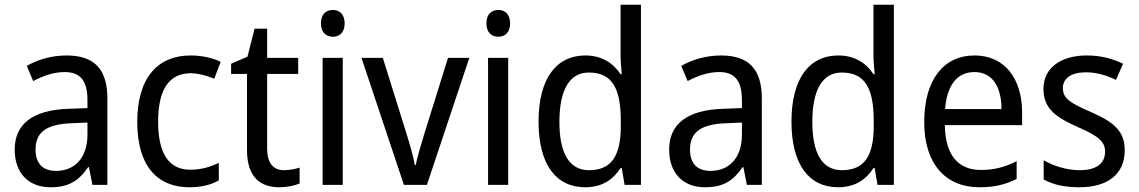

<svg xmlns="http://www.w3.org/2000/svg" viewBox="-20 -780 4806 810"><path d="M261 -546C197 -546 138 -528 93 -502L120 -438C162 -460 206 -476 253 -476C316 -476 349 -443 349 -357V-324L269 -321C117 -316 42 -256 42 -149C42 -49 101 10 193 10C270 10 312 -17 352 -75H355L370 0H433V-364C433 -486 380 -546 261 -546ZM281 -260 349 -263V-213C349 -111 293 -59 216 -59C164 -59 130 -87 130 -149C130 -218 170 -256 281 -260Z M779 10C829 10 870 0 903 -19V-93C868 -76 829 -64 782 -64C692 -64 647 -134 647 -266C647 -401 692 -471 785 -471C816 -471 855 -460 884 -448L911 -519C880 -535 833 -546 784 -546C648 -546 559 -455 559 -265C559 -78 645 10 779 10Z M1178 -62C1133 -62 1107 -92 1107 -153V-468H1238V-536H1107V-659H1054L1024 -541L955 -511V-468H1022V-148C1022 -30 1080 10 1159 10C1190 10 1224 3 1244 -6V-73C1227 -67 1201 -62 1178 -62Z M1385 -738C1355 -738 1334 -720 1334 -681C1334 -644 1355 -625 1385 -625C1413 -625 1434 -644 1434 -681C1434 -719 1413 -738 1385 -738ZM1426 -536H1341V0H1426Z M1684 0H1781L1960 -536H1870L1769 -212C1756 -168 1739 -113 1734 -84H1730C1724 -121 1707 -177 1694 -219L1595 -536H1505Z M2083 -738C2053 -738 2032 -720 2032 -681C2032 -644 2053 -625 2083 -625C2111 -625 2132 -644 2132 -681C2132 -719 2111 -738 2083 -738ZM2124 -536H2039V0H2124Z M2449 10C2521 10 2567 -23 2598 -71H2603L2615 0H2684V-760H2598V-545C2598 -524 2601 -489 2603 -467H2598C2567 -514 2519 -546 2449 -546C2328 -546 2252 -450 2252 -267C2252 -84 2327 10 2449 10ZM2465 -62C2381 -62 2340 -134 2340 -266C2340 -396 2380 -474 2464 -474C2565 -474 2599 -404 2599 -269V-248C2599 -123 2560 -62 2465 -62Z M3022 -546C2958 -546 2899 -528 2854 -502L2881 -438C2923 -460 2967 -476 3014 -476C3077 -476 3110 -443 3110 -357V-324L3030 -321C2878 -316 2803 -256 2803 -149C2803 -49 2862 10 2954 10C3031 10 3073 -17 3113 -75H3116L3131 0H3194V-364C3194 -486 3141 -546 3022 -546ZM3042 -260 3110 -263V-213C3110 -111 3054 -59 2977 -59C2925 -59 2891 -87 2891 -149C2891 -218 2931 -256 3042 -260Z M3516 10C3588 10 3634 -23 3665 -71H3670L3682 0H3751V-760H3665V-545C3665 -524 3668 -489 3670 -467H3665C3634 -514 3586 -546 3516 -546C3395 -546 3319 -450 3319 -267C3319 -84 3394 10 3516 10ZM3532 -62C3448 -62 3407 -134 3407 -266C3407 -396 3447 -474 3531 -474C3632 -474 3666 -404 3666 -269V-248C3666 -123 3627 -62 3532 -62Z M4092 -546C3960 -546 3879 -443 3879 -264C3879 -94 3965 10 4112 10C4175 10 4220 -1 4269 -25V-100C4219 -75 4175 -63 4118 -63C4021 -63 3968 -127 3966 -252H4292V-306C4292 -447 4219 -546 4092 -546ZM4091 -476C4170 -476 4205 -409 4205 -320H3967C3975 -421 4018 -476 4091 -476Z M4725 -147C4725 -231 4672 -268 4583 -307C4494 -346 4464 -364 4464 -409C4464 -449 4499 -475 4561 -475C4606 -475 4649 -462 4688 -443L4718 -511C4673 -533 4623 -546 4565 -546C4456 -546 4382 -494 4382 -405C4382 -319 4438 -284 4529 -243C4617 -205 4642 -181 4642 -140C4642 -92 4608 -62 4534 -62C4478 -62 4420 -82 4383 -104V-23C4420 -2 4468 10 4534 10C4652 10 4725 -44 4725 -147Z"/></svg>

Font: Noto Sans Arabic UI SmCn
Style: Regular
Weight: 400
Width: 4
Designer: Monotype Design Team, Nadine Chahine and Nizar Qandah
Foundry: Monotype Imaging Inc.
Version: Version 2.010